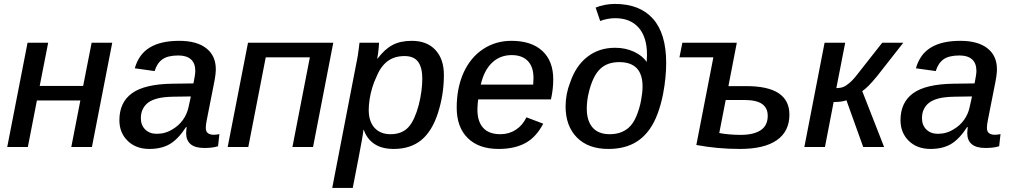

<svg xmlns="http://www.w3.org/2000/svg" viewBox="-20 -745 5123 973"><path d="M167 -235.8 121.1 0H16.6L119.6 -528.3H224.1L181.2 -309.6H401.4L444.3 -528.3H548.8L445.8 0H341.3L387.2 -235.8Z M1015.1 4.9Q968.8 4.9 946 -14.4Q923.3 -33.7 923.3 -69.8Q923.3 -78.1 924.3 -85.9Q925.3 -93.8 925.8 -101.1H922.9Q882.3 -39.1 840.1 -14.6Q797.9 9.8 737.3 9.8Q668.9 9.8 627 -31.2Q585 -72.3 585 -135.7Q585 -226.1 648.9 -272.5Q712.9 -318.8 853.5 -320.8L960.4 -322.3Q969.7 -368.7 969.7 -384.8Q969.7 -424.8 947.5 -444.3Q925.3 -463.9 884.3 -463.9Q830.1 -463.9 802.7 -444.1Q775.4 -424.3 763.7 -384.8L663.1 -398.9Q683.1 -470.2 739 -504.2Q794.9 -538.1 888.2 -538.1Q977.5 -538.1 1025.6 -500.2Q1073.7 -462.4 1073.7 -394Q1073.7 -366.7 1063.5 -317.4L1027.8 -136.7Q1022.9 -112.8 1022.9 -96.7Q1022.9 -77.6 1034.2 -69.8Q1045.4 -62 1062.5 -62Q1077.1 -62 1091.8 -65.4L1085 -3.9Q1067.4 1.5 1050 3.2Q1032.7 4.9 1015.1 4.9ZM693.8 -146Q693.8 -110.4 716.1 -88.6Q738.3 -66.9 774.4 -66.9Q818.8 -66.9 855 -90.3Q886.2 -108.4 907 -137.5Q927.7 -166.5 935.1 -200.7L947.3 -256.3L856.4 -254.9Q808.1 -253.9 778.3 -246.1Q748.5 -238.3 731 -225.1Q713.9 -212.4 703.9 -192.6Q693.8 -172.9 693.8 -146Z M1326.7 -454.6 1238.3 0H1133.8L1236.8 -528.3H1668.9L1566.4 0H1461.9L1550.3 -454.6Z M1975.6 9.8Q1915 9.8 1877.2 -15.6Q1839.4 -41 1823.7 -86.9H1821.8Q1821.3 -80.1 1819.3 -67.1Q1817.4 -54.2 1814 -35.2Q1809.6 -9.8 1797.9 51Q1786.1 111.8 1767.6 207.5H1663.6L1784.2 -416Q1786.6 -428.2 1789.1 -440.4Q1791.5 -452.6 1793.5 -464.8Q1795.9 -481 1797.9 -496.8Q1799.8 -512.7 1801.8 -528.3H1900.9Q1900.9 -521 1899.4 -504.9Q1897.9 -488.8 1895.8 -472.7Q1893.6 -456.5 1891.6 -448.2H1893.6Q1929.2 -495.6 1969 -516.8Q2008.8 -538.1 2066.9 -538.1Q2143.6 -538.1 2186.5 -491.9Q2229.5 -445.8 2229.5 -365.2Q2229.5 -266.1 2199.7 -173.3Q2169.9 -80.1 2115 -35.2Q2060.1 9.8 1975.6 9.8ZM2030.3 -460.9Q1977.5 -460.9 1942.4 -433.6Q1907.2 -406.2 1885.7 -351.1Q1874.5 -328.1 1866 -299.3Q1857.4 -270.5 1853 -241.5Q1848.6 -212.4 1848.6 -188Q1848.6 -129.9 1877.9 -97.4Q1907.2 -64.9 1959.5 -64.9Q2016.6 -64.9 2049.3 -100.1Q2065.9 -117.7 2079.1 -147Q2092.3 -176.3 2101.6 -211.4Q2110.8 -246.6 2115.5 -282Q2120.1 -317.4 2120.1 -346.2Q2120.1 -403.3 2098.6 -432.1Q2077.1 -460.9 2030.3 -460.9Z M2403.3 -241.2Q2400.4 -224.6 2399.4 -189.9Q2399.4 -129.4 2428.5 -97.2Q2457.5 -64.9 2516.1 -64.9Q2559.6 -64.9 2594 -87.4Q2628.4 -109.9 2647.9 -150.4L2732.9 -118.2Q2696.8 -49.3 2642.1 -19.8Q2587.4 9.8 2506.3 9.8Q2406.2 9.8 2350.3 -45.4Q2294.4 -100.6 2294.4 -199.7Q2294.4 -298.3 2329.1 -376.5Q2364.3 -453.6 2427.7 -495.8Q2491.2 -538.1 2571.8 -538.1Q2672.9 -538.1 2728.3 -487.1Q2783.7 -436 2783.7 -342.8Q2783.7 -293 2772 -241.2ZM2416.5 -316.4H2682.1L2683.6 -349.1Q2683.6 -406.7 2654.5 -436.3Q2625.5 -465.8 2573.2 -465.8Q2514.2 -465.8 2473.6 -427.2Q2433.1 -388.7 2416.5 -316.4Z M3062.5 9.8Q2960.9 9.8 2903.6 -48.3Q2846.2 -106.4 2846.2 -206.1Q2846.7 -270 2869.1 -326.2Q2897.5 -411.1 2956.5 -457Q3015.6 -502.9 3097.2 -502.9Q3148.9 -502.9 3192.1 -483.2Q3235.4 -463.4 3257.3 -430.7L3258.8 -467.3Q3258.8 -556.6 3216.6 -604.7Q3174.3 -652.8 3097.7 -652.8Q3059.1 -652.8 3021.5 -638.7L2998.5 -706.5Q3018.1 -714.8 3043.7 -720Q3069.3 -725.1 3095.7 -725.1Q3222.2 -725.1 3289.1 -649.9Q3356 -574.7 3356 -426.3Q3356 -391.1 3352.3 -351.8Q3348.6 -312.5 3340.3 -269Q3329.6 -214.4 3312.7 -169.2Q3295.9 -124 3272.5 -90.8Q3236.3 -39.6 3184.6 -14.9Q3132.8 9.8 3062.5 9.8ZM3069.8 -64.9Q3127.4 -64.9 3164.6 -96.7Q3189 -117.7 3205.1 -156.5Q3221.2 -195.3 3228.8 -236.6Q3236.3 -277.8 3236.3 -306.6Q3236.3 -430.2 3118.2 -430.2Q3059.1 -430.2 3023.9 -397.9Q3003.4 -379.4 2988.5 -348.4Q2973.6 -317.4 2964.4 -278.8Q2953.6 -236.3 2953.6 -194.8Q2953.6 -132.8 2982.9 -98.9Q3012.2 -64.9 3069.8 -64.9Z M3980.5 -164.1Q3980.5 -79.1 3916.7 -34.7Q3853 9.8 3730 9.8Q3615.2 9.8 3508.8 -10.3L3595.2 -454.6H3423.3L3438 -528.3H3713.9L3671.4 -308.6H3762.2Q3871.6 -308.6 3926 -272.5Q3980.5 -236.3 3980.5 -164.1ZM3625 -70.8Q3675.3 -61.5 3733.9 -61.5Q3798.8 -61.5 3834.7 -85Q3870.6 -108.4 3870.6 -158.2Q3870.6 -198.2 3841.8 -218.3Q3813 -238.3 3751 -238.3H3657.7Z M4204.6 -228 4160.6 0H4056.2L4158.7 -528.3H4263.2L4218.3 -298.3Q4239.3 -298.8 4253.2 -304.2Q4267.1 -309.6 4284.2 -324.2Q4292.5 -331.1 4303.5 -342.8Q4314.5 -354.5 4327.1 -371.1L4450.7 -528.3H4557.6L4425.8 -360.4Q4377.9 -301.3 4349.6 -283.2L4460.4 0H4354.5L4269.5 -236.8Q4246.6 -228 4204.6 -228Z M4973.6 4.9Q4927.2 4.9 4904.5 -14.4Q4881.8 -33.7 4881.8 -69.8Q4881.8 -78.1 4882.8 -85.9Q4883.8 -93.8 4884.3 -101.1H4881.3Q4840.8 -39.1 4798.6 -14.6Q4756.3 9.8 4695.8 9.8Q4627.4 9.8 4585.4 -31.2Q4543.5 -72.3 4543.5 -135.7Q4543.5 -226.1 4607.4 -272.5Q4671.4 -318.8 4812 -320.8L4918.9 -322.3Q4928.2 -368.7 4928.2 -384.8Q4928.2 -424.8 4906 -444.3Q4883.8 -463.9 4842.8 -463.9Q4788.6 -463.9 4761.2 -444.1Q4733.9 -424.3 4722.2 -384.8L4621.6 -398.9Q4641.6 -470.2 4697.5 -504.2Q4753.4 -538.1 4846.7 -538.1Q4936 -538.1 4984.1 -500.2Q5032.2 -462.4 5032.2 -394Q5032.2 -366.7 5022 -317.4L4986.3 -136.7Q4981.4 -112.8 4981.4 -96.7Q4981.4 -77.6 4992.7 -69.8Q5003.9 -62 5021 -62Q5035.6 -62 5050.3 -65.4L5043.5 -3.9Q5025.9 1.5 5008.5 3.2Q4991.2 4.9 4973.6 4.9ZM4652.3 -146Q4652.3 -110.4 4674.6 -88.6Q4696.8 -66.9 4732.9 -66.9Q4777.3 -66.9 4813.5 -90.3Q4844.7 -108.4 4865.5 -137.5Q4886.2 -166.5 4893.6 -200.7L4905.8 -256.3L4814.9 -254.9Q4766.6 -253.9 4736.8 -246.1Q4707 -238.3 4689.5 -225.1Q4672.4 -212.4 4662.4 -192.6Q4652.3 -172.9 4652.3 -146Z"/></svg>

Font: Arimo Medium
Style: Italic
Weight: 500
Italic angle: -12°
Designer: Steve Matteson
Foundry: Monotype Imaging Inc.
Version: Version 1.33